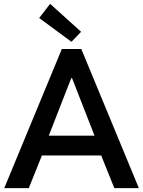

<svg xmlns="http://www.w3.org/2000/svg" viewBox="-20 -973 741 993"><path d="M299.8 -719.7H400.4L698.2 0H571.3L503.4 -168.9H196.8L128.9 0H2ZM182.6 -879.9 239.3 -953.1 399.4 -808.6 349.6 -756.8ZM468.8 -271.5 352.5 -569.3H348.6L232.4 -271.5Z"/></svg>

Font: Reddit Sans Strawberry SemiBold
Style: Regular
Weight: 600
Designer: Stephen Hutchings
Foundry: Reddit
Version: Version 1.013